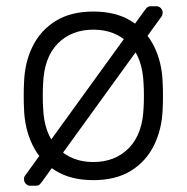

<svg xmlns="http://www.w3.org/2000/svg" viewBox="-20 -567 598 615"><path d="M279 10Q207 10 158.5 -20Q110 -50 84.5 -102Q59 -154 57 -218Q56 -233 56 -260Q56 -287 57 -302Q59 -367 84.5 -418.5Q110 -470 158.5 -500Q207 -530 279 -530Q351 -530 399.5 -500Q448 -470 473.5 -418.5Q499 -367 501 -302Q502 -287 502 -260Q502 -233 501 -218Q499 -154 473.5 -102Q448 -50 399.5 -20Q351 10 279 10ZM279 -48Q349 -48 393 -93Q437 -138 440 -223Q441 -238 441 -260Q441 -282 440 -297Q437 -383 393 -427.5Q349 -472 279 -472Q209 -472 165 -427.5Q121 -383 118 -297Q117 -282 117 -260Q117 -238 118 -223Q121 -138 165 -93Q209 -48 279 -48ZM77 28Q69 28 63 22Q57 16 57 8Q57 6 57 3Q57 0 60 -4L442 -532Q445 -536 449.5 -541.5Q454 -547 464 -547H481Q489 -547 495 -541Q501 -535 501 -527Q501 -526 500.5 -522.5Q500 -519 498 -515L116 13Q113 17 108.5 22.5Q104 28 94 28Z"/></svg>

Font: Rubik Light
Style: Regular
Weight: 300
Designer: Hubert and Fischer
Foundry: Hubert and Fischer
Version: Version 2.300;gftools[0.9.30]